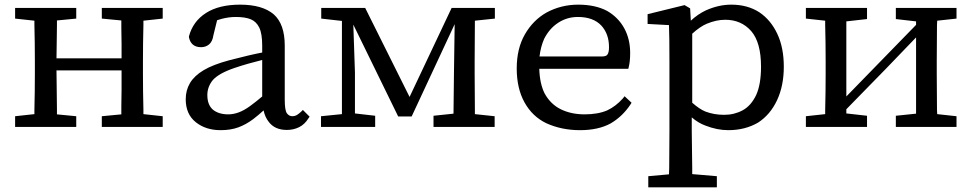

<svg xmlns="http://www.w3.org/2000/svg" viewBox="-20 -546 4181 826"><path d="M595 -284V-228Q595 -152 597 -73V-55L680 -46V-36V0H418V-46L502 -54Q502 -63 502 -88.5Q502 -114 503 -162V-243H223Q223 -202 224 -162Q224 -114 225 -74V-54L308 -46V-36V0H45V-46L128 -55V-73Q130 -152 130 -228V-284Q130 -360 128 -439V-457L45 -466V-476V-512H308V-466L225 -458V-438Q224 -400 224 -362Q224 -324 223 -295H503V-357Q502 -400 502 -424.5Q502 -449 502 -458L418 -466V-512H680V-466L597 -457V-439Q595 -360 595 -284Z M896 -202Q872 -173 872 -137Q872 -96 895 -75Q920 -54 962 -54Q984 -54 1007 -62.5Q1030 -71 1055.5 -89.5Q1081 -108 1108 -131V-288Q1043 -272 990 -254Q922 -231 896 -202ZM929 14Q865 14 822 -20.5Q779 -55 779 -119Q779 -158 797.5 -189Q816 -220 856 -244Q896 -268 967 -287Q1013 -299 1049.5 -307.5Q1086 -316 1108 -320V-349Q1108 -401 1095.5 -427Q1083 -453 1059 -463Q1035 -473 994 -473Q965 -473 934 -465Q924 -462 914 -459L898 -394Q894 -367 879.5 -355Q865 -343 845 -343Q802 -343 793 -385V-387V-390Q810 -454 866 -490Q922 -526 1013 -526Q1109 -526 1158 -484Q1205 -442 1205 -350V-117Q1205 -72 1214 -59Q1223 -46 1238 -46Q1248 -46 1256 -50.5Q1264 -55 1275 -65L1283 -73L1312 -44L1307 -37Q1291 -11 1267 1Q1243 13 1214 13Q1162 13 1136 -22Q1120 -42 1114 -71Q1091 -50 1070 -34Q1038 -10 1005 2Q972 14 929 14Z M2022 -284V-228L2023 -73Q2023 -63 2023 -55L2108 -46V0H1845V-48L1931 -57L1933 -233L1936 -442L1751 -45H1743H1700H1693L1500 -440L1507 -234V-58L1594 -48V0H1361V-46L1451 -55V-456L1362 -466V-476V-512H1551L1742 -129L1923 -512H2109V-466L2023 -457Q2023 -450 2022 -284Z M2301 -303H2568Q2588 -303 2593 -311Q2600 -320 2600 -343Q2600 -400 2567 -436Q2532 -473 2466 -473Q2420 -473 2382 -448.5Q2344 -424 2321 -379Q2306 -345 2301 -303ZM2697 -104 2692 -96Q2658 -45 2607 -15Q2554 14 2475 14Q2396 14 2330 -16Q2270 -45 2236.5 -105.5Q2203 -166 2203 -251.5Q2203 -337 2238 -398Q2273 -459 2331 -492Q2394 -526 2467.5 -526Q2541 -526 2592 -499Q2640 -471 2665.5 -424.5Q2691 -378 2691 -318Q2691 -282 2685 -258L2683 -250H2300Q2302 -186 2323 -144Q2349 -97 2393.5 -75.5Q2438 -54 2495 -54Q2552 -54 2592 -71Q2630 -89 2660 -123L2667 -132Z M2958 -104Q2990 -76 3015 -66Q3052 -52 3095.5 -52Q3139 -52 3175 -71.5Q3211 -91 3233 -137Q3254 -183 3254 -259Q3254 -363 3212 -412Q3169 -461 3100 -461Q3062 -461 3021 -444Q2992 -432 2958 -401ZM2956 -41V19L2958 176Q2958 190 2958 203L3064 212V260H2769V222V212L2858 204Q2858 191 2859 177L2860 19V-281Q2860 -388 2858 -438L2766 -443V-453V-477V-485L2925 -524L2949 -510L2952 -457Q2982 -485 3016 -501Q3071 -526 3126 -526Q3196 -526 3247 -493Q3296 -460 3324 -400.5Q3352 -341 3352 -259Q3352 -177 3323 -115Q3294 -53 3242 -19Q3186 14 3113 14Q3065 14 3014 -6Q2984 -17 2956 -41Z M4012 -457Q4012 -449 4011 -439L4010 -284V-228Q4010 -196 4010.5 -154Q4011 -112 4011 -73Q4012 -63 4012 -55L4095 -46V0H3834V-48L3921 -57V-385L3793 -252L3621 -76V-58L3710 -48V0H3447V-46L3530 -55V-73Q3532 -152 3532 -228V-284Q3532 -360 3530 -439V-457L3447 -466V-476V-512H3710V-464L3621 -454V-131L3921 -439V-454L3834 -464V-512H4095V-466Z"/></svg>

Font: Early Summer Mincho Screen
Style: Regular
Weight: 400
Designer: GuiWonder
Version: Version 1.002